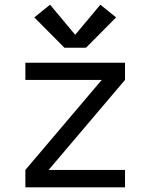

<svg xmlns="http://www.w3.org/2000/svg" viewBox="-20 -797 640 817"><path d="M88 0V-74L413 -457H88V-530H512V-457L187 -74H512V0ZM346 -594H254L126 -723L193 -777L300 -649L407 -777L474 -723Z"/></svg>

Font: Iosevka Mono
Style: Regular
Weight: 400
Designer: Belleve Invis
Foundry: Belleve Invis
Version: Version 11.1.1